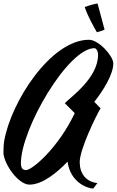

<svg xmlns="http://www.w3.org/2000/svg" viewBox="-30 -994 681 1120"><path d="M631 -624C631 -667 546 -762 489 -762C267 -762 33 -400 -6 -169C-9 -150 -10 -116 -10 -99C-3 -31 78 83 142 83C217 83 302 14 364 -51C382 79 491 106 514 106L538 74C470 66 435 17 435 -48C435 -123 529 -316 557 -363C551 -367 537 -383 520 -400C576 -470 631 -563 631 -624ZM122 -2C101 -2 92 -15 92 -42C92 -241 366 -713 521 -713C529 -713 542 -699 542 -674C542 -538 381 -427 348 -392L406 -334C311 -133 159 -2 122 -2ZM580 -821 539 -974C526 -972 497 -965 464 -953C485 -893 516 -840 535 -806C554 -811 565 -814 580 -821Z"/></svg>

Font: Yesteryear
Style: Regular
Weight: 400
Designer: Astigmatic (AOETI)
Foundry: Astigmatic (AOETI)
Version: Version 1.000